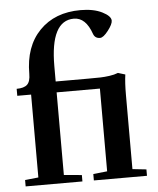

<svg xmlns="http://www.w3.org/2000/svg" viewBox="-52 -771 672 816"><g transform="rotate(-5 284.0 -363.0)"><path d="M24.4 0V-27.3L81.5 -33.2V-386.7H22.5V-416.5Q53.7 -416.5 67.6 -429.4Q81.5 -442.4 81.5 -475.1Q81.5 -591.8 146.7 -658.9Q211.9 -726.1 321.8 -726.1Q377.4 -726.1 413.8 -707.8Q450.2 -689.5 450.2 -669.9Q450.2 -654.8 429.4 -627.9Q408.7 -601.1 394.5 -601.1Q373.5 -601.1 366.2 -620.1Q341.3 -692.4 290.5 -692.4Q190.4 -692.4 190.4 -498V-433.1H329.1Q364.7 -433.1 381.8 -433.6Q398.9 -434.1 420.2 -437Q441.4 -439.9 457 -446.3L487.8 -437Q482.9 -402.3 482.9 -350.6V-33.7L542 -27.3V0H315.4V-27.3L375 -33.7V-386.7H190.4V-34.2L266.6 -27.3V0Z"/></g></svg>

Font: Elstob SemiBold
Style: Regular
Weight: 600
Designer: Peter S. Baker
Version: Version 1.015